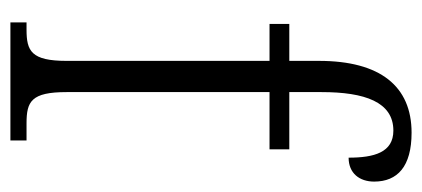

<svg xmlns="http://www.w3.org/2000/svg" viewBox="-241 -570 811 369"><g transform="rotate(90 164.5 -385.5)"><path d="M23 0H250V-31H217C175 -31 157 -40 157 -108V-498H267V-536H157V-598C157 -681 176 -736 231 -736C273 -736 283 -699 283 -650C313 -650 329 -671 329 -699C329 -744 300 -771 235 -771C146 -771 97 -711 97 -593V-536H26V-498H97V-108C97 -40 78 -31 37 -31H23Z"/></g></svg>

Font: Noto Serif Myanmar ExtraCondensed Light
Style: Regular
Weight: 300
Width: 2
Designer: Ben Mitchell and the Monotype Design Team
Foundry: Monotype Imaging Inc.
Version: Version 2.106